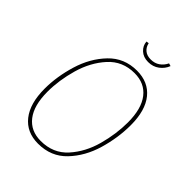

<svg xmlns="http://www.w3.org/2000/svg" viewBox="-241 -973 1106 1106"><g transform="rotate(45 311.5 -420.5)"><path d="M573 -443Q573 -341 542.5 -237Q512 -133 444 -61.5Q376 10 270 10Q177 10 125 -55.5Q73 -121 73 -241Q73 -340 104.5 -444Q136 -548 204.5 -619.5Q273 -691 376 -691Q469 -691 521 -627Q573 -563 573 -443ZM97 -240Q97 -129 142.5 -70.5Q188 -12 270 -12Q371 -12 433.5 -81.5Q496 -151 523 -250Q550 -349 550 -443Q550 -554 504.5 -612.5Q459 -671 376 -671Q279 -671 216.5 -602Q154 -533 125.5 -433.5Q97 -334 97 -240ZM296 -848 312 -850Q317 -824 336 -808Q355 -792 386 -792Q418 -792 441 -808Q464 -824 477 -851L494 -846Q482 -814 453.5 -792.5Q425 -771 386 -771Q347 -771 322.5 -793.5Q298 -816 296 -848Z"/></g></svg>

Font: Fira Sans Condensed Thin
Style: Italic
Weight: 250
Width: 3
Italic angle: -8°
Designer: Carrois Corporate & Edenspiekermann AG
Foundry: Carrois Corporate GbR & Edenspiekermann AG
Version: Version 4.203